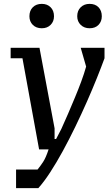

<svg xmlns="http://www.w3.org/2000/svg" viewBox="-20 -772 560 992"><path d="M96 -471 182 0H231C221.7 28.7 212.2 50.3 202.5 65C192.8 79.7 183.3 92.7 174 104H63V200H178C197.3 178.7 217.8 151.3 239.5 118C261.2 84.7 282.8 48.2 304.5 8.5C326.2 -31.2 347.7 -73 369 -117C390.3 -161 410.3 -204.2 429 -246.5C447.7 -288.8 464.8 -329.5 480.5 -368.5C496.2 -407.5 509.3 -441.7 520 -471V-525H397L425 -428C418.3 -404 410 -378.5 400 -351.5C390 -324.5 379.2 -297 367.5 -269L332 -185L297 -106L270 -54H262V-109L184 -525H35V-471ZM132 -688C132 -670 137.8 -655.2 149.5 -643.5C161.2 -631.8 176.7 -626 196 -626C214.7 -626 229.8 -631.8 241.5 -643.5C253.2 -655.2 259 -670 259 -688C259 -707.3 253.2 -722.8 241.5 -734.5C229.8 -746.2 214.7 -752 196 -752C176.7 -752 161.2 -746.2 149.5 -734.5C137.8 -722.8 132 -707.3 132 -688ZM379 -688C379 -670 385 -655.2 397 -643.5C409 -631.8 424.3 -626 443 -626C462.3 -626 477.7 -631.8 489 -643.5C500.3 -655.2 506 -670 506 -688C506 -707.3 500.3 -722.8 489 -734.5C477.7 -746.2 462.3 -752 443 -752C424.3 -752 409 -746.2 397 -734.5C385 -722.8 379 -707.3 379 -688Z"/></svg>

Font: PT Serif Caption
Style: Italic
Weight: 400
Italic angle: -12°
Designer: A.Korolkova, O.Umpeleva, V.Yefimov
Foundry: ParaType Ltd
Version: Version 1.000W OFL